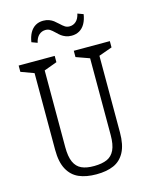

<svg xmlns="http://www.w3.org/2000/svg" viewBox="-138 -1037 896 1137"><g transform="rotate(-15 310.0 -469.0)"><path d="M110 -192V-685L121.5 -658L30.5 -691.5V-730H251.5V-691.5L160.5 -658L172 -690V-191.5Q172 -133.5 187.2 -100Q202.5 -66.5 232.5 -52.8Q262.5 -39 310 -39.5Q358 -40 388.5 -53.5Q419 -67 434.8 -100.2Q450.5 -133.5 450.5 -191.5V-690L462 -658L368.5 -691.5V-730H589.5V-691.5L496 -658L507.5 -685V-192Q507.5 -116.5 483.5 -71.5Q459.5 -26.5 416 -7.5Q372.5 11.5 310 11.5Q247.5 11.5 203.5 -7.5Q159.5 -26.5 134.8 -71.5Q110 -116.5 110 -192ZM293.5 -861.5Q277 -877.5 265.5 -885Q254 -892.5 238 -892.5Q215 -892.5 197.8 -877Q180.5 -861.5 174 -831L139 -844Q144 -877 157.2 -900.8Q170.5 -924.5 191.2 -936.8Q212 -949 239 -949Q259 -949 274.8 -943Q290.5 -937 301.2 -928.8Q312 -920.5 326.5 -907Q342.5 -891.5 354.5 -883.8Q366.5 -876 382.5 -876Q405.5 -876 422.5 -891.5Q439.5 -907 446 -937.5L481 -924.5Q476 -891.5 462.8 -867.8Q449.5 -844 428.5 -831.8Q407.5 -819.5 380.5 -819.5Q360.5 -819.5 344.8 -825.5Q329 -831.5 318 -839.8Q307 -848 293.5 -861.5Z"/></g></svg>

Font: Monaspace Xenon Var
Style: Regular
Weight: 400
Designer: Riley Cran and the Lettermatic Team
Version: Version 1.000 (Monaspace Xenon Var)